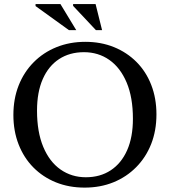

<svg xmlns="http://www.w3.org/2000/svg" viewBox="-20 -886 812 918"><path d="M388 -686Q462.5 -686 524.8 -660.8Q587 -635.5 632.8 -589.5Q678.5 -543.5 703.2 -479.8Q728 -416 728 -339Q728 -261.5 702.8 -197.5Q677.5 -133.5 631.2 -86.8Q585 -40 522.5 -14.5Q460 11 384.5 11Q309.5 11 247.2 -14.2Q185 -39.5 139.5 -85.5Q94 -131.5 69 -195.5Q44 -259.5 44 -336.5Q44 -413.5 69.2 -477.5Q94.5 -541.5 140.8 -588.2Q187 -635 250 -660.5Q313 -686 388 -686ZM390.5 -38.5Q459 -38.5 509.5 -71.8Q560 -105 587.8 -167.5Q615.5 -230 615.5 -318Q615.5 -420.5 585.5 -491.5Q555.5 -562.5 502.8 -599.5Q450 -636.5 381.5 -636.5Q313 -636.5 262.5 -603.5Q212 -570.5 184.5 -508Q157 -445.5 157 -357Q157 -255 186.8 -183.8Q216.5 -112.5 269.5 -75.5Q322.5 -38.5 390.5 -38.5ZM344.5 -742H309.5L150 -857V-866.5H269ZM468 -742H438.5L329.5 -858V-866.5H437Z"/></svg>

Font: Newsreader 24pt Medium
Style: Regular
Weight: 500
Designer: Hugues Gentile
Foundry: Production Type
Version: Version 1.003